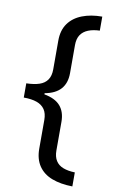

<svg xmlns="http://www.w3.org/2000/svg" viewBox="-96 -764 572 971"><g transform="rotate(10 190.0 -278.0)"><path d="M348 158Q287 157 242.5 140Q198 123 174 87.5Q150 52 150 -1V-148Q150 -182 136 -202.5Q122 -223 95 -232.5Q68 -242 28 -242V-315Q68 -316 95 -325Q122 -334 136 -354.5Q150 -375 150 -408V-556Q150 -609 175 -644Q200 -679 245 -696.5Q290 -714 348 -714V-642Q314 -641 289 -631Q264 -621 250.5 -601Q237 -581 237 -548V-404Q237 -353 210 -322.5Q183 -292 128 -282V-276Q184 -266 210.5 -235.5Q237 -205 237 -154V-7Q237 25 250 45.5Q263 66 288 75.5Q313 85 348 86Z"/></g></svg>

Font: lguzrati05
Style: Book
Weight: 400
Designer: Jelle Bosma - Monotype Design Team, Universal Thirst
Foundry: Monotype Imaging Inc.
Version: Version 2.106